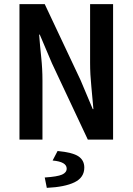

<svg xmlns="http://www.w3.org/2000/svg" viewBox="-20 -674 640 927"><path d="M74 0V-654H196L369 -287L428 -147H431Q427 -198 421 -256.5Q415 -315 415 -370V-654H526V0H404L231 -368L172 -507H169Q173 -454 179 -397.5Q185 -341 185 -286V0ZM206 233 196 183Q257 179 279.5 169Q302 159 302 140Q302 107 234 101L258 55Q331 62 359 81Q387 100 387 135Q387 183 340 206Q293 229 206 233Z"/></svg>

Font: Source Code Pro Semibold
Style: Regular
Weight: 600
Monospace: yes
Designer: Paul D. Hunt, Teo Tuominen
Foundry: Adobe Systems Incorporated
Version: Version 2.030;PS 1.000;hotconv 16.6.51;makeotf.lib2.5.65220